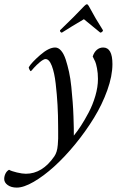

<svg xmlns="http://www.w3.org/2000/svg" viewBox="-128 -646 585 894"><path d="M276.4 -626Q281.2 -626 285.2 -618.2Q316.4 -559.6 351.6 -504.9Q351.1 -500.5 346.9 -497.3Q342.8 -494.1 338.9 -494.1L262.7 -556.6Q198.2 -518.6 160.2 -494.1Q156.2 -494.1 153.6 -497.3Q150.9 -500.5 151.4 -504.9Q221.2 -571.8 264.6 -618.2Q272.5 -626 276.4 -626ZM128.9 -424.8Q144 -424.8 156.7 -409.9Q169.4 -395 178 -368.7Q186.5 -342.3 193.4 -311.3Q200.2 -280.3 204.1 -241.7Q208 -203.1 210.4 -170.9Q212.9 -138.7 214.1 -103.5Q215.3 -68.4 215.6 -49.8Q215.8 -31.2 215.8 -14.6Q231.9 -34.2 248.8 -60.1Q265.6 -85.9 284.7 -121.8Q303.7 -157.7 315.9 -199.2Q328.1 -240.7 328.1 -278.3Q328.1 -305.7 323.7 -327.9Q319.3 -350.1 315.4 -358.9Q311.5 -367.7 303.7 -382.8Q309.6 -402.3 322.5 -413.6Q335.4 -424.8 352.5 -424.8Q395.5 -424.8 395.5 -347.7Q395.5 -292.5 371.6 -225.8Q347.7 -159.2 309.3 -96.7Q271 -34.2 222.2 25.4Q173.3 85 124.3 129.4Q75.2 173.8 28.8 200.7Q-17.6 227.5 -49.8 227.5Q-75.7 227.5 -92 215.8Q-108.4 204.1 -108.4 187.5Q-108.4 174.3 -102.5 162.4Q-96.7 150.4 -85.9 144.5Q-75.2 150.9 -49.6 157Q-23.9 163.1 -7.8 163.1Q69.3 163.1 125 82Q131.3 72.8 135.5 59.8Q139.6 46.9 141.1 28.3Q142.6 9.8 142.8 -0.5Q143.1 -10.7 142.8 -33.9Q142.6 -57.1 142.6 -60.5Q142.6 -108.4 139.9 -157Q137.2 -205.6 131.3 -256.6Q125.5 -307.6 113.3 -339.4Q101.1 -371.1 84 -371.1Q79.1 -371.1 72 -366.9Q64.9 -362.8 57.9 -356.9Q50.8 -351.1 43.2 -343.8Q35.6 -336.4 30.3 -330.6Q24.9 -324.7 20.5 -319.3L15.6 -314.5Q13.2 -314.5 9.5 -321.5Q5.9 -328.6 5.9 -333Q18.6 -354.5 58.8 -389.6Q99.1 -424.8 128.9 -424.8Z"/></svg>

Font: Crimson
Style: Italic
Weight: 400
Italic angle: -11°
Version: Version 0.8